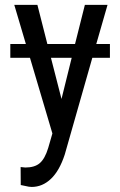

<svg xmlns="http://www.w3.org/2000/svg" viewBox="-20 -548 489 782"><path d="M172.9 -368.7H285.6L325.7 -528.3H418L372.1 -368.7H427.7V-312.5H356L243.7 81.5Q222.2 147.5 187.5 180.4Q152.8 213.4 108.9 213.4L97.2 212.4L64.5 205.6L64 132.3L83 134.3Q121.6 134.3 142.3 116.2Q163.1 98.1 176.3 54.7L193.4 -4.4L102.1 -312.5H22V-368.7H85.4L38.1 -528.3H132.3ZM230.5 -145 272 -312.5H187.5Z"/></svg>

Font: Roboto Condensed
Style: Regular
Weight: 400
Designer: Google
Version: Version 2.001047; 2015